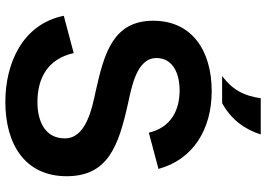

<svg xmlns="http://www.w3.org/2000/svg" viewBox="-162 -844 1019 736"><g transform="rotate(90 348.0 -475.5)"><path d="M370 14C222 14 72 -52 40 -210L183 -248C205 -150 277 -109 371 -109C444 -109 510 -138 510 -214C510 -295 397 -318 326 -333C184 -365 59 -399 59 -553C59 -700 172 -777 329 -777C475 -777 591 -706 627 -573L488 -536C469 -619 404 -654 326 -654C262 -654 202 -629 202 -565C202 -489 314 -470 377 -456C538 -420 655 -380 655 -221C655 -61 532 14 370 14ZM271 -817H375C436 -851 474 -900 495 -965H356C347 -900 323 -856 271 -817Z"/></g></svg>

Font: Swile Sans
Style: Bold
Weight: 700
Designer: Lord
Foundry: Lord
Version: Version 1.477;FEAKit 1.0